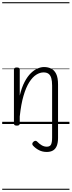

<svg xmlns="http://www.w3.org/2000/svg" viewBox="-20 -1130 653 1750"><path d="M509 126Q509 171 497.5 199.5Q486 228 463 241.5Q440 255 406 255Q367 255 335 238.5Q303 222 280 196Q273 188 274.5 178.5Q276 169 286 161Q295 153 304 153.5Q313 154 320 162Q338 181 360 194Q382 207 406 207Q436 207 445.5 186.5Q455 166 455 125V-350Q455 -391 447.5 -417.5Q440 -444 423 -457Q406 -470 377 -470Q344 -470 310.5 -449Q277 -428 247 -381Q217 -334 194.5 -257.5Q172 -181 160 -68V-4Q160 6 153.5 10.5Q147 15 133 15Q120 15 113.5 10.5Q107 6 107 -4V-496Q107 -506 113.5 -510.5Q120 -515 133 -515Q147 -515 153.5 -510.5Q160 -506 160 -496V-259Q178 -334 204.5 -384Q231 -434 261.5 -463.5Q292 -493 323 -506Q354 -519 381 -519Q417 -519 446 -505Q475 -491 492 -456.5Q509 -422 509 -360ZM0 590H613V600H0ZM0 -20H613V0H0ZM0 -505H613V-500H0ZM0 -1110H613V-1100H0Z"/></svg>

Font: Playwrite FR Moderne Guides
Style: Regular
Weight: 400
Designer: Veronika Burian, José Scaglione
Foundry: TypeTogether
Version: Version 1.003